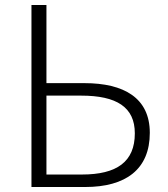

<svg xmlns="http://www.w3.org/2000/svg" viewBox="-20 -749 672 769"><path d="M106 0H321C484 0 580 -71 580 -217C580 -357 476 -416 318 -416H166V-729H106ZM166 -50V-366H305C447 -366 520 -320 520 -215C520 -101 448 -50 308 -50Z"/></svg>

Font: Genne Gothic Light
Style: Regular
Weight: 300
Designer: Ryoko NISHIZUKA (kana & ideographs); Paul D. Hunt (Latin, Greek & Cyrillic); Wenlong ZHANG (bopomofo); Sandoll Communica
Foundry: Adobe Systems Incorporated
Version: Version 1.004;PS 1.004;hotconv 16.6.51;makeotf.lib2.5.65220